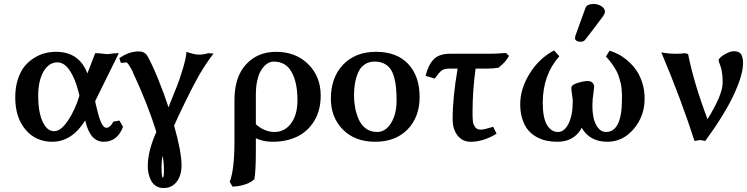

<svg xmlns="http://www.w3.org/2000/svg" viewBox="-20 -699 3735 960"><path d="M546.9 -90.8 577.1 -96.2 595.2 -64.9Q566.9 9.8 499 9.8Q430.7 9.8 407.2 -92.8L405.8 -96.2Q338.9 9.8 241.2 9.8Q158.2 9.8 107.2 -51.3Q56.2 -112.3 56.2 -211.9Q56.2 -262.2 69.3 -302.5Q82.5 -342.8 103.3 -367.9Q124 -393.1 151.6 -409.9Q179.2 -426.8 205.8 -433.3Q232.4 -439.9 259.8 -439.9Q376 -439.9 417 -332Q430.2 -367.7 456.1 -433.1Q477.1 -433.1 486.8 -431.2L515.1 -428.2Q521 -428.2 530.5 -429.7Q540 -431.2 542 -431.2Q549.8 -433.1 574.2 -433.1L454.1 -189.9L456.1 -192.9Q457.5 -181.6 462.9 -161.6Q468.3 -141.6 469.2 -136.2Q488.8 -60.1 511.2 -60.1Q531.2 -60.1 546.9 -90.8ZM251 -43Q284.2 -43 320.1 -96.4Q356 -149.9 377.9 -223.1L377 -221.2Q376.5 -225.1 374.5 -231.9Q372.6 -238.8 372.1 -241.2Q355 -308.1 327.9 -347.7Q300.8 -387.2 267.1 -387.2Q224.1 -387.2 197.5 -341.1Q170.9 -294.9 170.9 -219.2Q170.9 -140.6 192.6 -91.8Q214.4 -43 251 -43Z M584 -384.8 576.7 -408.2Q624.5 -441.9 673.8 -441.9Q705.6 -441.9 718.8 -416Q741.2 -376 770.5 -304.2Q799.8 -232.4 822.8 -162.1Q823.7 -165 826.2 -171.6Q828.6 -178.2 829.6 -181.2Q855 -243.2 866.2 -271.7Q877.4 -300.3 893.3 -351.8Q909.2 -403.3 912.6 -439.9Q950.7 -425.8 975.6 -425.8Q997.6 -425.8 1021 -433.1L1047.9 -431.2Q1010.7 -383.8 974.6 -321.8Q945.8 -270.5 904.5 -186Q863.3 -101.6 850.6 -70.8Q887.7 60.5 887.7 127.9Q887.7 177.2 863.8 209.2Q839.8 241.2 797.9 241.2Q776.9 241.2 760.7 231.2Q744.6 221.2 735.8 204.6Q727.1 188 722.9 169.7Q718.8 151.4 718.8 131.8Q718.8 56.6 761.7 -39.1Q717.8 -181.2 643.6 -338.9H644.5Q620.1 -387.2 610.8 -387.2Q609.9 -387.2 606.9 -386.2Q606 -386.2 595.5 -385.5Q585 -384.8 584 -384.8ZM799.8 149.9Q799.8 115.2 793 79.1Q787.6 104 787.6 131.8Q787.6 189 793.9 189Q799.8 189 799.8 149.9Z M1251.5 198.2 1246.6 201.2Q1231 215.8 1200 224.9Q1168.9 233.9 1142.6 233.9L1128.4 210Q1152.3 151.4 1152.3 5.9V-199.2Q1152.3 -314 1210.2 -377Q1268.1 -439.9 1360.4 -439.9Q1458.5 -439.9 1521 -378.2Q1583.5 -316.4 1583.5 -221.2Q1583.5 -147 1551 -94Q1518.6 -41 1465.1 -15.6Q1411.6 9.8 1343.3 9.8Q1295.4 9.8 1259.3 -7.8V55.2Q1259.3 159.2 1251.5 198.2ZM1467.3 -198.2Q1467.3 -286.1 1438.2 -338.6Q1409.2 -391.1 1348.6 -391.1Q1336.9 -391.1 1325.2 -386Q1313.5 -380.9 1301.5 -368.7Q1289.6 -356.4 1280.3 -338.1Q1271 -319.8 1265.1 -291Q1259.3 -262.2 1259.3 -227.1V-78.1L1254.4 -82Q1300.3 -39.1 1352.5 -39.1Q1402.8 -39.1 1435.1 -81.8Q1467.3 -124.5 1467.3 -198.2Z M1634.3 -205.1Q1634.3 -312 1695.8 -376Q1757.3 -439.9 1859.9 -439.9Q1964.4 -439.9 2021.2 -378.9Q2078.1 -317.9 2078.1 -213.9Q2078.1 -114.3 2018.1 -52.2Q1958 9.8 1856 9.8Q1754.4 9.8 1694.3 -51.3Q1634.3 -112.3 1634.3 -205.1ZM1853 -391.1Q1824.2 -391.1 1803.2 -376.7Q1782.2 -362.3 1771.2 -337.4Q1760.3 -312.5 1755.1 -283.9Q1750 -255.4 1750 -222.2Q1750 -191.4 1755.4 -162.1Q1760.7 -132.8 1772.9 -103.8Q1785.2 -74.7 1808.8 -56.9Q1832.5 -39.1 1865.2 -39.1Q1907.7 -39.1 1935.3 -83.7Q1962.9 -128.4 1962.9 -195.8Q1962.9 -232.9 1960.2 -261Q1957.5 -289.1 1950.2 -314.5Q1942.9 -339.8 1930.9 -356Q1918.9 -372.1 1899.4 -381.6Q1879.9 -391.1 1853 -391.1Z M2416 -356H2357.9Q2342.8 -245.6 2342.8 -143.1V-134.8Q2342.8 -120.6 2343 -113.5Q2343.3 -106.4 2344.2 -94.7Q2345.2 -83 2348.1 -76.7Q2351.1 -70.3 2355.5 -63.5Q2359.9 -56.6 2367.7 -53.7Q2375.5 -50.8 2385.7 -50.8Q2399.4 -50.8 2445.8 -64.9L2462.9 -30.8Q2398.4 9.8 2333 9.8Q2292.5 9.8 2267.8 -21.5Q2243.2 -52.7 2243.2 -103Q2243.2 -211.9 2268.1 -356H2229Q2201.2 -356 2188.7 -346.9Q2176.3 -337.9 2153.8 -306.2L2107.9 -319.8Q2122.1 -376.5 2149.4 -403.3Q2176.8 -430.2 2229 -430.2H2424.8Q2460 -430.2 2509.8 -434.1L2524.9 -419.9Q2518.6 -407.7 2509.8 -396.7Q2501 -385.7 2494.1 -379.4Q2487.3 -373 2473.1 -360.8Q2448.2 -356 2416 -356Z M3203.1 -206.1Q3203.1 -118.2 3148.7 -54.2Q3094.2 9.8 3017.1 9.8Q2928.7 9.8 2888.7 -60.1Q2851.1 9.8 2767.1 9.8Q2738.3 9.8 2712.4 4.4Q2686.5 -1 2662.1 -14.6Q2637.7 -28.3 2620.1 -49.3Q2602.5 -70.3 2591.8 -103.3Q2581.1 -136.2 2581.1 -178.2Q2581.1 -254.4 2627.9 -330.6Q2674.8 -406.7 2750 -446.8L2776.9 -418Q2693.8 -324.7 2693.8 -185.1Q2693.8 -109.9 2714.8 -74.5Q2735.8 -39.1 2770 -39.1Q2802.2 -39.1 2823 -81.3Q2843.8 -123.5 2843.8 -192.9Q2843.8 -204.6 2839.8 -229Q2836.9 -243.7 2836.9 -261.2Q2836.9 -274.4 2867.4 -284.2Q2897.9 -293.9 2918 -293.9Q2933.1 -293.9 2941.9 -285.9Q2950.7 -277.8 2950.7 -264.2L2947.8 -238.8Q2941.9 -202.6 2941.9 -169.9Q2941.9 -108.4 2961.2 -73.7Q2980.5 -39.1 3009.8 -39.1Q3089.8 -39.1 3089.8 -203.1Q3089.8 -220.2 3089.8 -225.1Q3089.8 -230 3088.4 -249.3Q3086.9 -268.6 3084.5 -279.3Q3082 -290 3076.2 -309.8Q3070.3 -329.6 3062 -344.7Q3053.7 -359.9 3040.3 -379.2Q3026.9 -398.4 3009.8 -416L3027.8 -445.8Q3050.3 -439 3073 -427Q3095.7 -415 3119.6 -394.3Q3143.6 -373.5 3161.6 -347.7Q3179.7 -321.8 3191.4 -284.9Q3203.1 -248 3203.1 -206.1ZM2948.7 -679.2Q2969.7 -679.2 2987.3 -667.7Q3004.9 -656.2 3004.9 -640.1Q3004.9 -633.3 2996.1 -619.1Q2949.2 -555.2 2905.8 -500Q2897.9 -490.2 2882.8 -490.2Q2870.1 -490.2 2862.5 -495.4Q2855 -500.5 2855 -507.8Q2855 -510.3 2856.9 -520L2907.7 -660.2Q2915.5 -679.2 2948.7 -679.2Z M3402.3 -433.1 3420.4 -429.2Q3448.2 -287.1 3517.6 -103Q3593.3 -225.6 3593.3 -285.2Q3593.3 -296.4 3592.8 -306.4Q3592.3 -316.4 3591.6 -323.7Q3590.8 -331.1 3589.4 -339.4Q3587.9 -347.7 3587.2 -351.8Q3586.4 -356 3584 -363.3Q3581.5 -370.6 3580.8 -372.8Q3580.1 -375 3577.4 -382.3Q3574.7 -389.6 3574.2 -391.1H3575.7Q3575.2 -392.1 3574 -395Q3572.8 -397.9 3572.3 -398.9Q3580.1 -414.6 3606 -428.7Q3631.8 -442.9 3648.4 -442.9Q3676.8 -442.9 3686 -427Q3695.3 -411.1 3695.3 -383.8Q3695.3 -325.7 3649.9 -227.3Q3604.5 -128.9 3506.3 5.9Q3483.4 1 3481.4 1L3452.6 5.9Q3384.3 -205.6 3286.6 -437Q3322.8 -430.2 3356.4 -430.2Q3390.1 -430.2 3402.3 -433.1Z"/></svg>

Font: Linear Smooth
Style: Bold
Weight: 700
Designer: Philipp H. Poll, Flanker
Foundry: Philipp H. Poll, reworked by Flanker
Version: Version 1.061 | FøM Fix